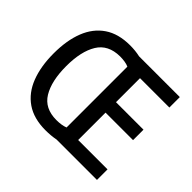

<svg xmlns="http://www.w3.org/2000/svg" viewBox="-163 -942 1170 1170"><g transform="rotate(45 421.5 -357.5)"><path d="M351 -723Q397 -723 437 -714H788V-624H535V-417H772V-327H535V-91H788V0H440Q420 4 397.5 6Q375 8 352 8Q251 8 185.5 -37Q120 -82 88 -164.5Q56 -247 56 -359Q56 -471 88 -552.5Q120 -634 185.5 -678.5Q251 -723 351 -723ZM355 -632Q254 -631 209.5 -558Q165 -485 165 -358Q165 -230 209.5 -156.5Q254 -83 355 -83Q400 -83 431 -95V-619Q416 -626 396 -629Q376 -632 355 -632Z"/></g></svg>

Font: Noto Sans Kannada SemiCondensed Medium
Style: Regular
Weight: 500
Width: 4
Designer: Jelle Bosma - Monotype Design Team
Foundry: Monotype Imaging Inc.
Version: Version 2.005; ttfautohint (v1.8.4.7-5d5b)